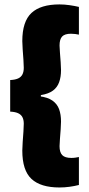

<svg xmlns="http://www.w3.org/2000/svg" viewBox="-20 -698 392 848"><path d="M328.5 -667.5V-545Q321.5 -546.5 312.5 -547.8Q303.5 -549 293.5 -549Q266 -549 254.5 -536.8Q243 -524.5 243 -497Q243 -486 244.8 -465Q246.5 -444 248 -422.8Q249.5 -401.5 249.5 -388.5Q249.5 -358 241.2 -335Q233 -312 213.8 -297.8Q194.5 -283.5 160.5 -278V-269.5L153.5 -273Q190.5 -268.5 211.5 -253.8Q232.5 -239 241 -215.8Q249.5 -192.5 249.5 -161Q249.5 -148.5 248 -127Q246.5 -105.5 244.8 -84.8Q243 -64 243 -52.5Q243 -25 255 -12.8Q267 -0.5 295.5 -0.5Q305 -0.5 313.5 -1.8Q322 -3 328.5 -4.5V119Q309 124 287 127Q265 130 242.5 130Q159.5 130 119 92.2Q78.5 54.5 78.5 -33Q78.5 -47.5 80.2 -70.8Q82 -94 83.5 -116.8Q85 -139.5 85 -151.5Q85 -169 79 -180.5Q73 -192 60 -198Q47 -204 25 -205V-344.5Q47 -345.5 60 -351.5Q73 -357.5 79 -369.2Q85 -381 85 -398.5Q85 -411 83.5 -433.5Q82 -456 80.2 -479.2Q78.5 -502.5 78.5 -516.5Q78.5 -603 119 -640.8Q159.5 -678.5 242.5 -678.5Q265 -678.5 287.2 -675.2Q309.5 -672 328.5 -667.5Z"/></svg>

Font: Anek Tamil Medium ExtraBold
Style: Regular
Weight: 800
Version: Version 1.003